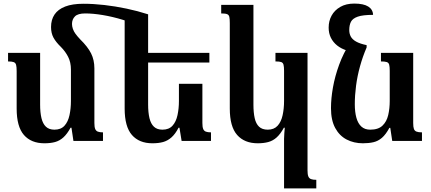

<svg xmlns="http://www.w3.org/2000/svg" viewBox="-20 -787 2408 1072"><path d="M265 -636Q265 -677 284.5 -706Q304 -735 344 -750.5Q384 -766 446 -766Q502 -766 563 -759Q624 -752 686 -739Q748 -726 807 -707L775 -633Q723 -659 665.5 -676.5Q608 -694 553.5 -703Q499 -712 456 -712Q415 -712 398.5 -695.5Q382 -679 382 -653Q382 -640 387 -625.5Q392 -611 402 -597.5Q412 -584 427 -568Q470 -526 488.5 -489Q507 -452 507 -405V-100Q507 -78 511.5 -67Q516 -56 526.5 -52Q537 -48 555 -48V0H390L379 -74H374Q355 -39 334 -20Q313 -1 287.5 6Q262 13 228 13Q154 13 113.5 -33.5Q73 -80 73 -181V-390Q73 -413 70 -424.5Q67 -436 57 -440Q47 -444 25 -444V-492H204V-203Q204 -159 211.5 -127.5Q219 -96 236.5 -79.5Q254 -63 284 -63Q320 -63 340 -85Q360 -107 368 -144Q376 -181 376 -223V-399Q376 -439 360.5 -469.5Q345 -500 320 -525Q292 -552 278.5 -577Q265 -602 265 -636ZM1110 -319V-100Q1110 -78 1114.5 -67Q1119 -56 1129.5 -52Q1140 -48 1158 -48V0H994L982 -74H977Q959 -39 937.5 -20Q916 -1 890.5 6Q865 13 831 13Q757 13 716.5 -33.5Q676 -80 676 -181V-707H807V-203Q807 -159 814.5 -127.5Q822 -96 839.5 -79.5Q857 -63 887 -63Q923 -63 943 -85Q963 -107 971 -144Q979 -181 979 -223V-319ZM785 -438V-492H1149V-438Z M1566 265V-12Q1566 -28 1567.5 -43.5Q1569 -59 1570 -74H1565Q1546 -39 1525 -20Q1504 -1 1478 6Q1452 13 1419 13Q1345 13 1304 -33.5Q1263 -80 1263 -181V-658Q1263 -681 1260.5 -692.5Q1258 -704 1248 -708Q1238 -712 1215 -712V-760H1395V-203Q1395 -159 1402 -127.5Q1409 -96 1426.5 -79.5Q1444 -63 1475 -63Q1510 -63 1530 -85Q1550 -107 1558 -144Q1566 -181 1566 -223V-392Q1566 -414 1563 -425.5Q1560 -437 1550 -440.5Q1540 -444 1518 -444V-492H1697V165Q1697 187 1701.5 198Q1706 209 1716.5 213Q1727 217 1746 217V265Z M2006 13Q1956 13 1915.5 -8Q1875 -29 1851.5 -72.5Q1828 -116 1828 -183Q1828 -237 1839 -299Q1850 -361 1873.5 -425.5Q1897 -490 1936 -551L2027 -522Q2005 -471 1990 -416.5Q1975 -362 1968 -308.5Q1961 -255 1961 -205Q1961 -161 1970 -129Q1979 -97 1998 -80Q2017 -63 2047 -63Q2092 -63 2115.5 -85.5Q2139 -108 2147.5 -144.5Q2156 -181 2156 -223V-392Q2156 -414 2153 -425.5Q2150 -437 2139.5 -440.5Q2129 -444 2107 -444V-492H2287V-100Q2287 -78 2291 -67Q2295 -56 2306 -52Q2317 -48 2336 -48V0H2170L2159 -73H2154Q2134 -36 2112.5 -17.5Q2091 1 2065 7Q2039 13 2006 13ZM2027 -535V-522L1917 -505Q1885 -515 1862.5 -533Q1840 -551 1827.5 -576Q1815 -601 1815 -633Q1815 -670 1831.5 -700Q1848 -730 1880 -748.5Q1912 -767 1958 -767Q2010 -767 2036 -750.5Q2062 -734 2063 -704Q2006 -704 1977.5 -694Q1949 -684 1939.5 -665.5Q1930 -647 1930 -619Q1930 -599 1938.5 -583Q1947 -567 1968 -555Q1989 -543 2027 -535Z"/></svg>

Font: Noto Serif Armenian SemiBold
Style: Regular
Weight: 600
Version: Version 2.007